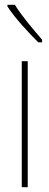

<svg xmlns="http://www.w3.org/2000/svg" viewBox="-20 -783 206 803"><path d="M42 -763H11V-756C44 -705 102 -644 140 -606H156V-617C117 -663 77 -708 42 -763ZM96 0V-527H71V0Z"/></svg>

Font: Noto Sans Sinhala ExtraCondensed Thin
Style: Regular
Weight: 100
Width: 2
Designer: Jelle Bosma - Monotype Design Team
Foundry: Monotype Imaging Inc.
Version: Version 2.006